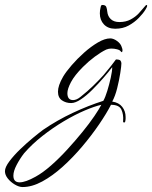

<svg xmlns="http://www.w3.org/2000/svg" viewBox="-205 -440 614 775"><path d="M-114 315Q-128 315 -145 305Q-162 295 -173.5 280.5Q-185 266 -185 251Q-185 235 -167 211Q-149 187 -123 162Q-97 137 -71.5 116Q-46 95 -31 84Q26 45 89 15.5Q152 -14 212 -33Q220 -47 228 -73Q236 -99 242 -126Q248 -153 248 -169Q233 -149 211.5 -124.5Q190 -100 167 -77Q144 -54 121.5 -39Q99 -24 82 -24Q61 -24 45 -35Q29 -46 29 -70Q29 -82 34 -97Q39 -112 50 -131Q62 -151 84.5 -177Q107 -203 134.5 -227.5Q162 -252 190 -268.5Q218 -285 240 -285Q253 -285 267.5 -274.5Q282 -264 286 -251Q290 -241 289.5 -236.5Q289 -232 288 -230Q286 -228 282 -233Q279 -238 267.5 -241Q256 -244 244 -244Q239 -244 234 -243Q229 -242 224 -240Q203 -230 178 -211.5Q153 -193 130 -170Q96 -136 81.5 -108.5Q67 -81 67 -64Q67 -36 90 -36Q104 -36 120 -49Q149 -72 172 -94.5Q195 -117 213 -137Q230 -157 242.5 -173Q255 -189 263 -200Q278 -200 281.5 -195Q285 -190 285 -184Q285 -174 280.5 -145Q276 -116 268 -84Q260 -52 248 -30Q275 -26 288.5 -8.5Q302 9 302 32Q302 36 302 40Q302 44 301 48Q300 55 295.5 54.5Q291 54 292 48Q294 22 285 2.5Q276 -17 243 -17Q225 18 195 62Q165 106 127.5 150.5Q90 195 48.5 232.5Q7 270 -34.5 292.5Q-76 315 -114 315ZM-126 296Q-102 296 -61 273Q-32 257 1 228Q34 199 66.5 163.5Q99 128 127.5 93Q156 58 176 28.5Q196 -1 204 -17Q177 -11 137 6Q97 23 52.5 49.5Q8 76 -34 109Q-76 142 -108 179Q-125 201 -138 226Q-151 251 -151 269Q-151 296 -126 296ZM260 -324Q231 -324 214.5 -341.5Q198 -359 198 -386Q198 -398 201 -410Q201 -412 202.5 -416Q204 -420 208 -420Q221 -420 224 -412Q227 -404 228 -393Q230 -374 242.5 -362.5Q255 -351 277 -351Q303 -351 322.5 -361.5Q342 -372 355 -386Q368 -400 376 -410Q384 -420 386 -420Q389 -420 389 -417Q389 -412 382 -401Q373 -386 355.5 -368Q338 -350 314.5 -337Q291 -324 260 -324Z"/></svg>

Font: The Nautigal
Style: Regular
Weight: 400
Designer: Robert E. Leuschke
Foundry: Robert E. Leuschke
Version: Version 1.100; ttfautohint (v1.8.3)